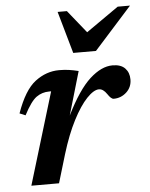

<svg xmlns="http://www.w3.org/2000/svg" viewBox="-50 -712 590 753"><g transform="rotate(-5 245.0 -335.0)"><path d="M152.5 -362H145Q116.5 -362 94.2 -346Q72 -330 44.5 -277L21.5 -286.5Q53 -376 96.5 -409Q140 -442 191 -442Q212 -442 229.2 -439.5Q246.5 -437 267 -432L217 -261Q265.5 -359 311.5 -400.8Q357.5 -442.5 401 -442.5Q434 -442.5 450.2 -425.5Q466.5 -408.5 466.5 -381.5Q466.5 -351 445 -331.2Q423.5 -311.5 394.5 -311.5Q384.5 -311.5 371 -332Q356.5 -353.5 340 -353.5Q319.5 -353.5 292 -324.8Q264.5 -296 236.5 -241.8Q208.5 -187.5 185.5 -112L152 0H43ZM490 -670 341.5 -504.5H252L205 -670H241.5L313.5 -580.5L441.5 -670Z"/></g></svg>

Font: Newsreader 16pt SemiBold
Style: Italic
Weight: 600
Italic angle: -17°
Designer: Hugues Gentile
Foundry: Production Type
Version: Version 1.003; ttfautohint (v1.8.3)